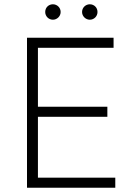

<svg xmlns="http://www.w3.org/2000/svg" viewBox="-20 -876 626 896"><path d="M106 0H518V-47H157V-331H481V-378H157V-653H510V-700H106ZM399 -784C419 -784 435 -800 435 -820C435 -841 419 -856 399 -856C380 -856 363 -841 363 -820C363 -800 380 -784 399 -784ZM227 -784C246 -784 263 -800 263 -820C263 -841 246 -856 227 -856C207 -856 191 -841 191 -820C191 -800 207 -784 227 -784Z"/></svg>

Font: Chess Sans Light
Style: Regular
Weight: 300
Designer: Wolf Bōese
Foundry: Wolf Bōese
Version: Version 7.223;Glyphs 3.3 (3306)